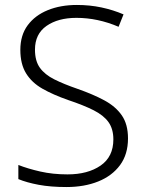

<svg xmlns="http://www.w3.org/2000/svg" viewBox="-20 -744 586 774"><path d="M496 -186Q496 -122 464 -78.5Q432 -35 376 -12.5Q320 10 248 10Q184 10 136 1Q88 -8 54 -22V-79Q92 -64 142.5 -52.5Q193 -41 252 -41Q334 -41 385.5 -76.5Q437 -112 437 -182Q437 -224 417.5 -251.5Q398 -279 357.5 -299.5Q317 -320 254 -341Q194 -362 151 -386.5Q108 -411 85 -448.5Q62 -486 62 -543Q62 -602 91.5 -642Q121 -682 172.5 -703Q224 -724 290 -724Q342 -724 389 -714Q436 -704 478 -686L458 -636Q374 -672 288 -672Q214 -672 167.5 -639.5Q121 -607 121 -544Q121 -498 141 -470.5Q161 -443 199 -424Q237 -405 292 -386Q355 -364 400.5 -339.5Q446 -315 471 -279Q496 -243 496 -186Z"/></svg>

Font: BC Sans Light
Style: Regular
Weight: 300
Designer: Monotype Design Team
Foundry: Monotype Imaging Inc.
Version: Version 2.000;GOOG;noto-source:20170915:90ef993387c0